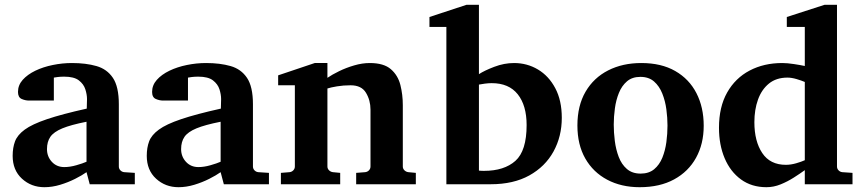

<svg xmlns="http://www.w3.org/2000/svg" viewBox="-20 -760 3562 792"><path d="M536.1 0H350.1L336.9 -49.8Q318.4 -36.6 289.8 -22.2Q261.2 -7.8 228.3 2.2Q195.3 12.2 163.1 12.2Q108.9 12.2 70.6 -22.9Q32.2 -58.1 32.2 -117.2Q32.2 -150.9 42 -177Q51.8 -203.1 82 -225.3Q112.3 -247.6 173.6 -268.3Q234.9 -289.1 337.9 -312Q337.9 -320.3 338.4 -331.8Q338.9 -343.3 338.9 -351.1Q338.9 -370.1 332 -391.6Q325.2 -413.1 305.2 -428.5Q285.2 -443.8 245.1 -443.8Q230 -443.8 218.8 -442.4Q207.5 -440.9 202.1 -439.9V-345.2H99.1Q84.5 -345.2 69.3 -351.8Q54.2 -358.4 54.2 -380.9Q54.2 -408.7 73.7 -430.7Q93.3 -452.6 125.7 -468.3Q158.2 -483.9 197.8 -491.9Q237.3 -500 276.9 -500Q334.5 -500 377.9 -487.5Q421.4 -475.1 445.8 -438.7Q470.2 -402.3 470.2 -330.1V-73.2Q470.2 -64 476.6 -57.4Q482.9 -50.8 492.2 -49.8L536.1 -46.9ZM336.9 -92.8V-257.8Q272.5 -245.1 237.1 -230.5Q201.7 -215.8 187.7 -195.6Q173.8 -175.3 173.8 -145Q173.8 -114.3 193.8 -92.5Q213.9 -70.8 245.1 -70.8Q268.6 -70.8 294.9 -78.4Q321.3 -85.9 336.9 -92.8Z M1089.4 0H903.3L890.1 -49.8Q871.6 -36.6 843 -22.2Q814.5 -7.8 781.5 2.2Q748.5 12.2 716.3 12.2Q662.1 12.2 623.8 -22.9Q585.4 -58.1 585.4 -117.2Q585.4 -150.9 595.2 -177Q605 -203.1 635.3 -225.3Q665.5 -247.6 726.8 -268.3Q788.1 -289.1 891.1 -312Q891.1 -320.3 891.6 -331.8Q892.1 -343.3 892.1 -351.1Q892.1 -370.1 885.3 -391.6Q878.4 -413.1 858.4 -428.5Q838.4 -443.8 798.3 -443.8Q783.2 -443.8 772 -442.4Q760.7 -440.9 755.4 -439.9V-345.2H652.3Q637.7 -345.2 622.6 -351.8Q607.4 -358.4 607.4 -380.9Q607.4 -408.7 627 -430.7Q646.5 -452.6 679 -468.3Q711.4 -483.9 751 -491.9Q790.5 -500 830.1 -500Q887.7 -500 931.2 -487.5Q974.6 -475.1 999 -438.7Q1023.4 -402.3 1023.4 -330.1V-73.2Q1023.4 -64 1029.8 -57.4Q1036.1 -50.8 1045.4 -49.8L1089.4 -46.9ZM890.1 -92.8V-257.8Q825.7 -245.1 790.3 -230.5Q754.9 -215.8 741 -195.6Q727.1 -175.3 727.1 -145Q727.1 -114.3 747.1 -92.5Q767.1 -70.8 798.3 -70.8Q821.8 -70.8 848.1 -78.4Q874.5 -85.9 890.1 -92.8Z M1695.3 0H1449.2V-46.9L1486.3 -49.8Q1495.6 -50.8 1502 -57.4Q1508.3 -64 1508.3 -73.2V-308.1Q1508.3 -346.2 1489.7 -377.2Q1471.2 -408.2 1426.3 -408.2Q1396.5 -408.2 1370.1 -403.8Q1343.8 -399.4 1330.6 -395V-73.2Q1330.6 -64 1337.4 -57.4Q1344.2 -50.8 1353.5 -49.8L1383.3 -46.9V0H1138.7V-46.9L1174.3 -49.8Q1183.6 -50.8 1189.9 -57.4Q1196.3 -64 1196.3 -73.2V-408.2H1127.4V-449.2L1278.3 -500H1330.6V-439Q1349.6 -452.1 1378.7 -466.3Q1407.7 -480.5 1440.9 -490.2Q1474.1 -500 1505.4 -500Q1563 -500 1592.3 -474.6Q1621.6 -449.2 1631.6 -409.4Q1641.6 -369.6 1641.6 -326.2V-73.2Q1641.6 -64 1648.4 -57.4Q1655.3 -50.8 1664.6 -49.8L1695.3 -46.9Z M2297.4 -273.9Q2297.4 -197.3 2263.2 -135Q2229 -72.8 2163.6 -36.4Q2098.1 0 2004.4 0H1821.3V-648.9H1751.5V-689.9L1904.3 -740.2H1955.6V-454.1Q1978 -468.8 2018.8 -484.4Q2059.6 -500 2100.6 -500Q2154.3 -500 2199 -473.4Q2243.7 -446.8 2270.5 -396.2Q2297.4 -345.7 2297.4 -273.9ZM2152.3 -244.1Q2152.3 -325.2 2115.7 -371.1Q2079.1 -417 2008.3 -417Q1995.1 -417 1980 -415Q1964.8 -413.1 1955.6 -411.1V-56.2Q1960.9 -55.7 1966.3 -55.4Q1971.7 -55.2 1976.6 -55.2Q2059.6 -55.2 2106 -96.4Q2152.3 -137.7 2152.3 -244.1Z M2882.8 -241.2Q2882.8 -166.5 2851.3 -109.4Q2819.8 -52.2 2760.7 -20Q2701.7 12.2 2618.7 12.2Q2543 12.2 2484.9 -18.6Q2426.8 -49.3 2394.3 -106.2Q2361.8 -163.1 2361.8 -242.2Q2361.8 -324.2 2395.5 -381.8Q2429.2 -439.5 2488.8 -469.7Q2548.3 -500 2625.5 -500Q2708 -500 2765.4 -467Q2822.8 -434.1 2852.8 -375.7Q2882.8 -317.4 2882.8 -241.2ZM2733.4 -242.2Q2733.4 -273.9 2728.8 -308.8Q2724.1 -343.8 2711.9 -374.3Q2699.7 -404.8 2678 -423.8Q2656.2 -442.9 2621.6 -442.9Q2587.9 -442.9 2566.4 -424.6Q2544.9 -406.2 2533 -376.7Q2521 -347.2 2516.4 -312.7Q2511.7 -278.3 2511.7 -246.1Q2511.7 -213.9 2516.1 -178.7Q2520.5 -143.6 2532.2 -112.8Q2543.9 -82 2565.9 -63Q2587.9 -43.9 2622.6 -43.9Q2656.7 -43.9 2678.5 -62Q2700.2 -80.1 2712.2 -109.6Q2724.1 -139.2 2728.8 -173.8Q2733.4 -208.5 2733.4 -242.2Z M3496.6 0H3299.8V-58.1Q3280.3 -43.9 3254.6 -27.6Q3229 -11.2 3200.2 0.5Q3171.4 12.2 3141.6 12.2Q3080.6 12.2 3036.6 -19.8Q2992.7 -51.8 2969.2 -107.2Q2945.8 -162.6 2945.8 -232.9Q2945.8 -318.8 2979.5 -378.4Q3013.2 -438 3072.3 -469Q3131.3 -500 3206.5 -500Q3227.5 -500 3254.6 -495.8Q3281.7 -491.7 3299.8 -487.8V-648.9H3225.6V-689.9L3381.3 -740.2H3432.6V-73.2Q3432.6 -64 3439 -57.4Q3445.3 -50.8 3454.6 -49.8L3496.6 -46.9ZM3299.8 -99.1V-421.9Q3286.6 -427.7 3265.9 -433.8Q3245.1 -439.9 3228.5 -439.9Q3182.1 -439.9 3151.9 -415.3Q3121.6 -390.6 3106.7 -349.1Q3091.8 -307.6 3091.8 -255.9Q3091.8 -177.2 3124.3 -128.7Q3156.7 -80.1 3221.7 -80.1Q3241.7 -80.1 3263.9 -86.4Q3286.1 -92.8 3299.8 -99.1Z"/></svg>

Font: Charis
Style: Bold
Weight: 700
Designer: Walt Agee, Miriam Martin, Annie Olsen, Victor Gaultney, Lorna Priest, Alan Ward, Bob Hallissy, Martin Hosken, Sharon Cor
Foundry: SIL Global
Version: Version 7.000